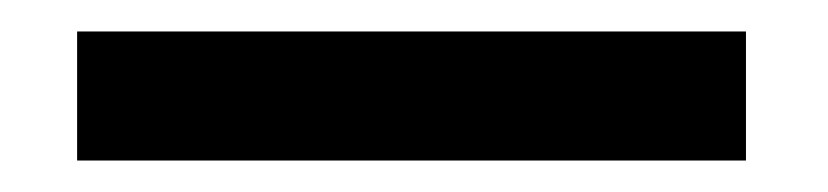

<svg xmlns="http://www.w3.org/2000/svg" viewBox="-20 -356 526 122"><path d="M29 -254H454V-336H29Z"/></svg>

Font: Charger Pro
Style: BdNar
Weight: 700
Designer: Jasper
Foundry: Cannot Into Space Fonts
Version: Version 1.09